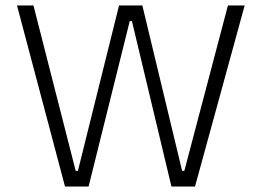

<svg xmlns="http://www.w3.org/2000/svg" viewBox="-20 -680 954 700"><path d="M217 0 42 -660H102L256 -57H264L414 -660H499L644 -57H652L811 -660H872L691 0H605L461 -603H453L303 0Z"/></svg>

Font: Bricolage Grotesque 12pt ExtraLight
Style: Regular
Weight: 200
Designer: Mathieu Triay
Foundry: Atelier Triay
Version: Version 1.001; ttfautohint (v1.8.4.7-5d5b);gftools[0.9.33.de